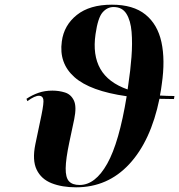

<svg xmlns="http://www.w3.org/2000/svg" viewBox="-20 -790 765 820"><path d="M305 10Q245 10 200.5 -7.5Q156 -25 136.5 -65.5Q117 -106 131 -174L157 -298Q168 -352 165 -366Q162 -380 148 -381Q129 -382 97 -358L93 -368Q117 -384 144 -393.5Q171 -403 204 -403Q232 -403 257.5 -395Q283 -387 295.5 -361Q308 -335 297 -281L276 -182Q261 -111 260.5 -71.5Q260 -32 274.5 -16Q289 0 320 0Q387 0 438 -91Q489 -182 521 -379Q365 -401 298 -460.5Q231 -520 244 -613Q253 -682 308 -726Q363 -770 458 -770Q549 -770 601 -728Q653 -686 669.5 -610Q686 -534 671 -431Q668 -406 663 -382Q693 -380 725 -380L723 -367Q691 -367 661 -368Q624 -188 532 -89Q440 10 305 10ZM388 -644Q375 -555 408.5 -496Q442 -437 525 -408Q527 -418 528 -429Q537 -488 541.5 -546.5Q546 -605 542 -653.5Q538 -702 520 -731Q502 -760 465 -760Q438 -760 418 -737Q398 -714 388 -644Z"/></svg>

Font: Noto Serif Display SemiCondensed
Style: Bold Italic
Weight: 700
Width: 4
Italic angle: -12°
Designer: Monotype Design Team
Foundry: Monotype Imaging Inc.
Version: Version 2.009